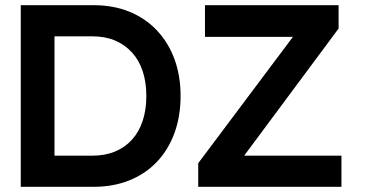

<svg xmlns="http://www.w3.org/2000/svg" viewBox="-20 -720 1419 740"><path d="M60 0V-700H341Q417 -700 478.5 -675Q540 -650 584.5 -603Q629 -556 652.5 -492Q676 -428 676 -350Q676 -272 652.5 -207.5Q629 -143 585 -96.5Q541 -50 479 -25Q417 0 341 0ZM190 -101 180 -120H336Q385 -120 423.5 -136Q462 -152 489 -182Q516 -212 530 -254.5Q544 -297 544 -350Q544 -403 530 -445.5Q516 -488 488.5 -518Q461 -548 423 -564Q385 -580 336 -580H177L190 -597ZM744 0V-91L1109 -578H770V-700H1285V-610L921 -120H1296V0Z"/></svg>

Font: Our Lexend Medium
Style: Regular
Weight: 500
Designer: Bonnie Shaver-Troup, Thomas Jockin
Foundry: Lexend
Version: Version 1.007